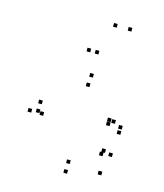

<svg xmlns="http://www.w3.org/2000/svg" viewBox="-121 -899 863 1011"><g transform="rotate(15 310.0 -393.0)"><path d="M517 -16.5V-36.5H497V-16.5ZM546 -124V-144H526V-124ZM505 -135.5V-155.5H485V-135.5ZM497.5 -115.5V-135.5H477.5V-115.5ZM341 -31V-51H321V-31ZM140 -240V-260H120V-240ZM336.5 -449V-469H316.5V-449ZM492 -299.5V-319.5H472V-299.5ZM492 -278V-298H472V-278ZM516 -297V-317H496V-297ZM117.5 -297V-317H97.5V-297ZM117.5 -248.5V-268.5H97.5V-248.5ZM558.5 -248.5V-268.5H538.5V-248.5ZM558.5 -277V-297H538.5V-277ZM341 -502V-522H321V-502ZM75 -240V-260H55V-240ZM340.5 22V2H320.5V22ZM293 -627V-647H273V-627ZM394 -788.5V-808.5H374V-788.5ZM474 -788.5V-808.5H454V-788.5ZM337.5 -627V-647H317.5V-627Z"/></g></svg>

Font: Monaspace Xenon Dots Var
Style: Regular
Weight: 400
Designer: Riley Cran and the Lettermatic Team
Version: Version 1.100 (Monaspace Xenon Dots)